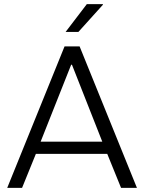

<svg xmlns="http://www.w3.org/2000/svg" viewBox="-20 -911 698 931"><path d="M15 0 293 -686H366L644 0H567L500 -165H154L87 0ZM177 -224H476L329 -597H325ZM298 -756 401 -891H479V-888L360 -756Z"/></svg>

Font: Chivo ExtraLight
Style: Regular
Weight: 250
Designer: Hector Gatti
Foundry: Omnibus-Type
Version: Version 2.002